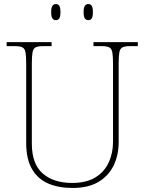

<svg xmlns="http://www.w3.org/2000/svg" viewBox="-20 -923 719 953"><path d="M340 10Q271 10 219.5 -12Q168 -34 139 -83.5Q110 -133 110 -214V-606Q110 -645 106.5 -663.5Q103 -682 91 -688Q79 -694 54 -694H13V-714H236V-694H194Q169 -694 157 -688Q145 -682 141.5 -663.5Q138 -645 138 -606V-210Q138 -110 191.5 -62.5Q245 -15 338 -15Q409 -15 453.5 -42.5Q498 -70 519.5 -116.5Q541 -163 541 -219V-606Q541 -645 537.5 -663.5Q534 -682 522 -688Q510 -694 485 -694H444V-714H664V-694H625Q600 -694 588 -688Q576 -682 572.5 -663.5Q569 -645 569 -606V-218Q569 -153 544 -101.5Q519 -50 468.5 -20Q418 10 340 10ZM418 -823Q408 -823 401.5 -831Q395 -839 395 -863Q395 -886 401.5 -894.5Q408 -903 418 -903Q429 -903 435 -894.5Q441 -886 441 -863Q441 -839 435 -831Q429 -823 418 -823ZM257 -823Q247 -823 240.5 -831Q234 -839 234 -863Q234 -886 240.5 -894.5Q247 -903 257 -903Q268 -903 274 -894.5Q280 -886 280 -863Q280 -839 274 -831Q268 -823 257 -823Z"/></svg>

Font: Noto Serif Khmer Thin
Style: Regular
Weight: 250
Version: Version 2.003